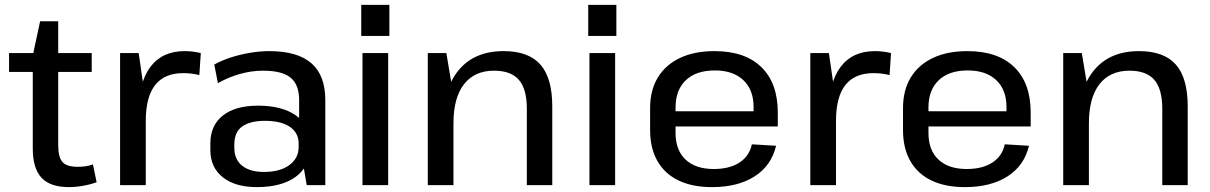

<svg xmlns="http://www.w3.org/2000/svg" viewBox="-20 -757 4948 785"><path d="M262 8Q185 8 149.5 -30.5Q114 -69 114 -150V-530L144 -670H218V-164Q218 -114 235.5 -94.5Q253 -75 298 -75Q313 -75 329 -77Q345 -79 360 -85L375 -12Q359 -6 340 -1.5Q321 3 301 5.5Q281 8 262 8ZM17 -540H355V-463H17Z M471 -540H547L576 -339V0H471ZM546 -292Q546 -418 594.5 -483Q643 -548 735 -548Q751 -548 768 -546Q785 -544 801 -540L795 -450Q764 -458 729 -458Q653 -458 614.5 -409.5Q576 -361 576 -262Z M1203 -182V-348Q1203 -411 1168 -439.5Q1133 -468 1056 -468Q1008 -468 960.5 -454.5Q913 -441 871 -417L856 -493Q884 -509 922 -521.5Q960 -534 1001.5 -541Q1043 -548 1081 -548Q1196 -548 1253 -498.5Q1310 -449 1310 -348V0H1234ZM1030 8Q941 8 890.5 -32.5Q840 -73 840 -144V-171Q840 -244 891 -284.5Q942 -325 1035 -325Q1132 -325 1188.5 -286Q1245 -247 1245 -175V-147Q1245 -74 1187.5 -33Q1130 8 1030 8ZM1059 -54Q1125 -54 1163 -82Q1201 -110 1201 -156V-170Q1201 -214 1165 -238.5Q1129 -263 1063 -263Q1004 -263 971 -240.5Q938 -218 938 -165V-153Q938 -105 970 -79.5Q1002 -54 1059 -54Z M1567 -540V0H1462V-540ZM1572 -737V-610H1457V-737Z M2134 -312Q2134 -393 2101.5 -430.5Q2069 -468 2000 -468Q1920 -468 1877 -412.5Q1834 -357 1834 -253L1791 -181V-247Q1791 -393 1855.5 -470.5Q1920 -548 2039 -548Q2141 -548 2189.5 -493Q2238 -438 2238 -322V0H2134ZM1729 -540H1805L1834 -366V0H1729Z M2495 -540V0H2390V-540ZM2500 -737V-610H2385V-737Z M2891 8Q2811 8 2754.5 -19Q2698 -46 2668 -98.5Q2638 -151 2638 -225V-315Q2638 -388 2669.5 -440Q2701 -492 2760 -520Q2819 -548 2901 -548Q3026 -548 3093 -482.5Q3160 -417 3160 -297V-240H2722V-302H3077L3061 -278V-320Q3061 -390 3019 -429.5Q2977 -469 2903 -469Q2826 -469 2784 -429Q2742 -389 2742 -317V-214Q2742 -143 2783 -104.5Q2824 -66 2898 -66Q2963 -66 3003.5 -92.5Q3044 -119 3054 -167L3153 -161Q3134 -80 3065.5 -36Q2997 8 2891 8Z M3293 -540H3369L3398 -339V0H3293ZM3368 -292Q3368 -418 3416.5 -483Q3465 -548 3557 -548Q3573 -548 3590 -546Q3607 -544 3623 -540L3617 -450Q3586 -458 3551 -458Q3475 -458 3436.5 -409.5Q3398 -361 3398 -262Z M3925 8Q3845 8 3788.5 -19Q3732 -46 3702 -98.5Q3672 -151 3672 -225V-315Q3672 -388 3703.5 -440Q3735 -492 3794 -520Q3853 -548 3935 -548Q4060 -548 4127 -482.5Q4194 -417 4194 -297V-240H3756V-302H4111L4095 -278V-320Q4095 -390 4053 -429.5Q4011 -469 3937 -469Q3860 -469 3818 -429Q3776 -389 3776 -317V-214Q3776 -143 3817 -104.5Q3858 -66 3932 -66Q3997 -66 4037.5 -92.5Q4078 -119 4088 -167L4187 -161Q4168 -80 4099.5 -36Q4031 8 3925 8Z M4732 -312Q4732 -393 4699.5 -430.5Q4667 -468 4598 -468Q4518 -468 4475 -412.5Q4432 -357 4432 -253L4389 -181V-247Q4389 -393 4453.5 -470.5Q4518 -548 4637 -548Q4739 -548 4787.5 -493Q4836 -438 4836 -322V0H4732ZM4327 -540H4403L4432 -366V0H4327Z"/></svg>

Font: Pathway Extreme Medium
Style: Regular
Weight: 500
Designer: Eduardo Rodriguez Tunni
Foundry: Eduardo Rodriguez Tunni
Version: Version 1.001;gftools[0.9.26]